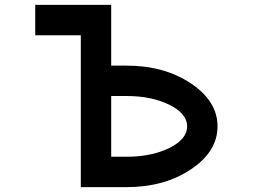

<svg xmlns="http://www.w3.org/2000/svg" viewBox="-20 -770 1040 790"><path d="M437.5 -125H500Q603.5 -125 676.8 -161.1Q750 -197.3 750 -250Q750 -302.7 676.8 -338.9Q603.5 -375 500 -375H437.5ZM500 0H312.5V-625H125V-750H437.5V-500H500Q656.2 -500 765.6 -426.8Q875 -353.5 875 -250Q875 -146.5 765.6 -73.2Q656.2 0 500 0Z"/></svg>

Font: Xanmono
Style: Regular
Weight: 400
Designer: GGBotNet
Foundry: GGBotNet
Version: 1.00